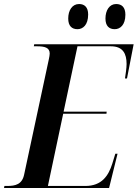

<svg xmlns="http://www.w3.org/2000/svg" viewBox="-47 -934 684 954"><path d="M523 -789C550 -789 576 -810 576 -861C576 -898 558 -914 530 -914C497 -914 477 -883 477 -842C477 -805 495 -789 523 -789ZM338 -789C365 -789 391 -810 391 -862C391 -898 373 -914 346 -914C312 -914 292 -883 292 -842C292 -805 310 -789 338 -789ZM-27 0H495L537 -170H526L511 -121C492 -61 459 -10 377 -10H191L267 -369H482L483 -379H269L338 -704H504C564 -704 582 -667 582 -616C582 -596 577 -564 574 -544H584L617 -714H123L121 -704H137C174 -704 200 -698 200 -668C200 -661 198 -651 196 -641L73 -67C63 -18 30 -10 -11 -10H-25Z"/></svg>

Font: Noto Serif Display SemiCondensed SemiBold
Style: Italic
Weight: 600
Width: 4
Italic angle: -12°
Designer: Monotype Design Team
Foundry: Monotype Imaging Inc.
Version: Version 2.009